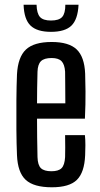

<svg xmlns="http://www.w3.org/2000/svg" viewBox="-20 -786 422 814"><path d="M256 -213H340Q342 -194 342 -170.5Q342 -147 341 -128Q338 -55 306 -23.5Q274 8 200 8Q123 8 89 -23.5Q55 -55 52 -128Q50 -174 49.5 -236Q49 -298 49.5 -360.5Q50 -423 52 -471Q56 -544 90 -576Q124 -608 199 -608Q272 -608 305 -576.5Q338 -545 341 -474Q342 -452 342.5 -398.5Q343 -345 340 -283H137Q137 -244 137.5 -204Q138 -164 139 -120Q140 -86 153.5 -73Q167 -60 198 -60Q228 -60 241 -73Q254 -86 256 -120Q257 -154 256 -213ZM199 -540Q167 -540 153.5 -526.5Q140 -513 139 -482Q138 -445 137.5 -412.5Q137 -380 137 -348H257Q257 -394 256.5 -430Q256 -466 256 -482Q254 -513 241 -526.5Q228 -540 199 -540ZM80 -766H135Q136 -729 149.5 -714Q163 -699 196 -699Q230 -699 243.5 -714Q257 -729 257 -766H313Q310 -704 283 -677.5Q256 -651 196 -651Q137 -651 109.5 -677.5Q82 -704 80 -766Z"/></svg>

Font: Big Shoulders Display SemiBold
Style: Regular
Weight: 600
Designer: Patric King
Foundry: XO Type Co
Version: Version 1.000; ttfautohint (v1.8.2)